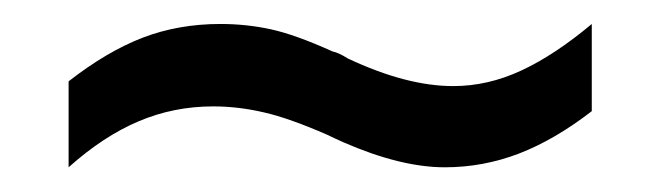

<svg xmlns="http://www.w3.org/2000/svg" viewBox="-20 -336 540 157"><path d="M463.9 -316.4V-245.1Q433.6 -221.7 404.3 -210.4Q375 -199.2 343.8 -199.2Q307.6 -199.2 260.7 -219.7Q252 -223.6 248 -225.6Q216.8 -239.3 195.8 -244.1Q174.8 -249 154.3 -249Q122.1 -249 93.3 -236.8Q64.5 -224.6 36.1 -199.2V-269.5Q67.4 -293.9 96.7 -305.2Q126 -316.4 160.2 -316.4Q181.6 -316.4 201.7 -312Q221.7 -307.6 252 -293.9Q256.8 -293 264.6 -288.1Q312.5 -265.6 350.6 -265.6Q378.9 -265.6 406.2 -278.3Q433.6 -291 463.9 -316.4Z"/></svg>

Font: BabelStone Mayan Numerals
Style: Regular
Weight: 400
Designer: Andrew West
Foundry: BabelStone
Version: Version 11.000 June 09, 2018